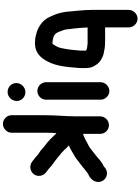

<svg xmlns="http://www.w3.org/2000/svg" viewBox="161 -954 986 1349"><g transform="rotate(-90 654.5 -280.0)"><path d="M519 -692V-455C519 -382 511 -309 511 -238V-69C511 -36 482 -8 449 -8C416 -8 388 -36 388 -69V-190C376 -187 372 -185 362 -180C351 -175 342 -172 333 -165C322 -158 302 -151 291 -142C269 -125 249 -111 228 -93C209 -76 183 -54 158 -43C145 -30 131 -22 111 -22C77 -22 50 -49 50 -83C50 -119 80 -144 108 -155C109 -156 111 -157 112 -158C119 -163 125 -168 132 -173C145 -183 156 -194 169 -203C186 -215 199 -227 217 -240C232 -251 251 -259 266 -269C281 -279 291 -282 307 -290C306 -291 304 -292 303 -293C294 -301 284 -311 274 -323C262 -336 248 -346 235 -357L213 -375C194 -391 168 -406 150 -424C147 -427 144 -430 141 -432C132 -439 124 -445 115 -452C91 -471 84 -511 106 -538C126 -562 165 -569 192 -548C208 -536 222 -525 237 -512C239 -509 242 -507 245 -505C262 -495 279 -482 293 -468C319 -448 343 -429 366 -404C376 -392 384 -386 393 -377C395 -401 396 -429 396 -455V-692C396 -725 425 -753 458 -753C491 -753 519 -725 519 -692Z M751 -450V-67C751 -34 722 -5 689 -5C656 -5 628 -34 628 -67V-450C628 -483 656 -511 689 -511C722 -511 751 -483 751 -450ZM745 -659C745 -624 715 -595 681 -595C647 -595 619 -622 619 -656C619 -691 648 -720 683 -720C717 -720 745 -693 745 -659Z M1135 -158V-167C1133 -218 1127 -265 1121 -313L1117 -327C1108 -348 1103 -375 1086 -388L1076 -395C1068 -398 1058 -400 1050 -402L1038 -404C1033 -405 1027 -405 1022 -405C1021 -405 1021 -405 1021 -404C1019 -403 1017 -401 1016 -398C1004 -380 993 -362 989 -335C981 -297 976 -253 973 -211V-170C974 -169 974 -169 974 -168C985 -161 1008 -160 1023 -158ZM1197 193C1164 193 1136 164 1136 131V-35H1037C1028 -35 1019 -35 1010 -36L990 -38C976 -41 962 -43 948 -46C918 -54 887 -74 872 -100C856 -124 850 -139 850 -180C850 -197 850 -210 851 -220C857 -301 865 -382 896 -438C919 -484 956 -528 1024 -528C1044 -528 1063 -526 1080 -521C1126 -512 1164 -488 1189 -458C1206 -438 1214 -415 1225 -390C1235 -364 1242 -338 1246 -305C1250 -247 1259 -191 1259 -126V131C1259 164 1230 193 1197 193Z"/></g></svg>

Font: Blanket
Style: Reversed
Weight: 700
Foundry: Cannot Into Space Fonts
Version: Version 0.9